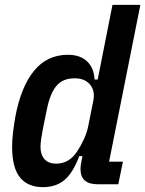

<svg xmlns="http://www.w3.org/2000/svg" viewBox="-20 -760 599 792"><path d="M382 0Q312 0 312 -63Q312 -76 316 -95L320 -116H307Q281 -47 246 -17.5Q211 12 157 12Q95 12 62.5 -28Q30 -68 30 -154Q30 -184 34 -216Q38 -248 43 -277Q66 -401 120 -467.5Q174 -534 260 -534Q311 -534 339.5 -506.5Q368 -479 370 -432H383L444 -740H559L430 -93H487L468 0ZM212 -85Q265 -85 298 -135Q314 -159 326.5 -186.5Q339 -214 344 -240L365 -345Q373 -385 351.5 -411Q330 -437 288 -437Q239 -437 213 -406Q187 -375 174 -312L157 -229Q153 -209 150 -188Q147 -167 147 -155Q147 -122 163.5 -103.5Q180 -85 212 -85Z"/></svg>

Font: IBM Plex Sans Cond SmBld
Style: Italic
Weight: 600
Width: 3
Italic angle: -11°
Designer: Mike Abbink, Paul van der Laan, Pieter van Rosmalen
Foundry: Bold Monday
Version: Version 1.3